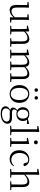

<svg xmlns="http://www.w3.org/2000/svg" viewBox="2070 -2912 1102 5282"><g transform="rotate(90 2621.0 -271.0)"><path d="M458 9 602 0V-27L525 -35V-379L529 -506L519 -518L373 -504V-477L456 -469L455 -128C407 -71 350 -37 291 -37C224 -37 187 -76 187 -187V-379L191 -506L181 -518L34 -504V-478L119 -467L116 -185C115 -37 168 14 262 14C340 14 405 -29 456 -93Z M1115 0H1268V-27L1189 -35L1187 -227V-338C1187 -474 1137 -526 1051 -526C985 -526 917 -494 848 -417L843 -515L830 -523L686 -486V-461L776 -456C778 -406 779 -353 779 -285V-227L777 -36L691 -27V0H929V-27L851 -35L849 -227V-384C919 -455 979 -475 1022 -475C1082 -475 1118 -440 1118 -339V-227L1116 -36L1030 -27V0Z M2082 0H2236V-27L2157 -35L2155 -227V-340C2155 -474 2105 -526 2016 -526C1948 -526 1883 -492 1821 -418C1805 -495 1761 -526 1695 -526C1628 -526 1564 -489 1503 -417L1498 -515L1485 -523L1341 -486V-461L1431 -456C1433 -406 1434 -354 1434 -286V-227L1432 -36L1346 -27V0H1584V-27L1506 -35L1504 -227V-383C1570 -452 1623 -475 1671 -475C1725 -475 1760 -438 1760 -338V-227L1758 -36L1673 -27V0H1910V-27L1831 -35L1829 -227V-338C1829 -356 1828 -373 1826 -388C1890 -455 1945 -475 1991 -475C2050 -475 2086 -441 2086 -338V-227C2086 -172 2085 -91 2084 -36L1998 -27V0Z M2564 14C2691 14 2810 -74 2810 -255C2810 -435 2689 -526 2564 -526C2440 -526 2320 -435 2320 -255C2320 -75 2438 14 2564 14ZM2564 -16C2461 -16 2397 -101 2397 -254C2397 -407 2461 -495 2564 -495C2667 -495 2732 -407 2732 -254C2732 -101 2667 -16 2564 -16ZM2457 -670C2483 -670 2506 -688 2506 -717C2506 -746 2483 -765 2457 -765C2431 -765 2409 -746 2409 -717C2409 -688 2431 -670 2457 -670ZM2673 -670C2698 -670 2721 -688 2721 -717C2721 -746 2698 -765 2673 -765C2647 -765 2624 -746 2624 -717C2624 -688 2647 -670 2673 -670Z M3118 -200C3044 -200 2996 -260 2996 -348C2996 -437 3045 -497 3120 -497C3193 -497 3243 -438 3243 -349C3243 -261 3193 -200 3118 -200ZM3119 -171C3233 -171 3309 -241 3309 -348C3309 -394 3297 -434 3272 -463L3389 -460V-511L3373 -522L3248 -485C3217 -511 3172 -526 3119 -526C3004 -526 2929 -456 2929 -348C2929 -279 2959 -226 3012 -197C2960 -155 2939 -123 2939 -83C2939 -41 2961 -13 3005 1C2939 34 2904 73 2904 128C2904 205 2963 260 3107 260C3289 260 3385 170 3385 79C3385 -4 3329 -51 3215 -51H3068C3013 -51 2991 -75 2991 -110C2991 -138 3003 -159 3031 -187C3056 -177 3086 -171 3119 -171ZM3026 8C3043 11 3062 12 3084 12H3208C3295 12 3323 50 3323 97C3323 169 3250 225 3111 225C3015 225 2962 188 2962 116C2962 71 2982 43 3026 8Z M3533 0H3700V-27L3609 -36L3607 -227V-639L3610 -793L3595 -802L3446 -774V-747L3536 -743V-227L3534 -36L3440 -27V0Z M3895 -655C3924 -655 3950 -676 3950 -707C3950 -738 3924 -760 3895 -760C3865 -760 3842 -738 3842 -707C3842 -676 3865 -655 3895 -655ZM3865 0H4020V-27L3941 -35L3939 -227V-378L3941 -515L3929 -523L3774 -487V-461L3865 -457C3867 -407 3869 -352 3869 -285V-227C3869 -173 3868 -91 3866 -36L3779 -27V0Z M4357 14C4450 14 4509 -25 4553 -91L4537 -104C4492 -55 4439 -32 4379 -32C4267 -32 4188 -115 4188 -258C4188 -404 4267 -495 4371 -495C4396 -495 4420 -491 4445 -480L4466 -408C4473 -379 4486 -366 4512 -366C4532 -366 4545 -376 4551 -399C4527 -477 4455 -526 4369 -526C4235 -526 4113 -426 4113 -250C4113 -85 4211 14 4357 14Z M5053 0H5207V-27L5128 -35C5127 -90 5126 -172 5126 -227V-337C5126 -474 5075 -526 4989 -526C4922 -526 4853 -493 4786 -416V-639L4789 -793L4773 -802L4626 -774V-747L4716 -743V-227L4714 -36L4628 -27V0H4867V-27L4789 -35L4787 -227V-384C4856 -455 4916 -475 4960 -475C5020 -475 5056 -440 5056 -339V-227L5054 -36L4969 -27V0Z"/></g></svg>

Font: Source Han Serif CN Light
Style: Regular
Weight: 300
Designer: Ryoko NISHIZUKA 西塚涼子 (kana & ideographs); Frank Grießhammer (Latin, Greek & Cyrillic); Wenlong ZHANG 张文龙 (bopomofo); San
Foundry: Adobe
Version: Version 2.003;hotconv 1.1.1;makeotfexe 2.6.0